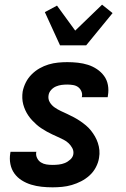

<svg xmlns="http://www.w3.org/2000/svg" viewBox="-20 -794 540 822"><path d="M205 8Q181 8 158 5.5Q135 3 113.5 -3.5Q92 -10 73 -22Q54 -34 41.5 -51.5Q29 -69 24.5 -91.5Q20 -114 24 -138L25 -144H136L135 -142Q133 -129 139 -117Q145 -105 155.5 -98.5Q166 -92 178.5 -90Q191 -88 205 -88Q218 -88 231.5 -89.5Q245 -91 257.5 -96Q270 -101 281 -111Q292 -121 294 -134Q296 -148 289.5 -160Q283 -172 273.5 -181Q264 -190 252 -196Q240 -202 228 -207.5Q216 -213 204 -218.5Q192 -224 180.5 -230.5Q169 -237 157.5 -244.5Q146 -252 136.5 -260.5Q127 -269 118 -278.5Q109 -288 101.5 -299Q94 -310 88.5 -322Q83 -334 79.5 -347Q76 -360 75.5 -374Q75 -388 77 -402Q81 -422 90.5 -441Q100 -460 115.5 -475.5Q131 -491 149.5 -501.5Q168 -512 188 -518Q208 -524 228.5 -526Q249 -528 268 -528Q291 -528 313.5 -525.5Q336 -523 356.5 -516.5Q377 -510 395 -498Q413 -486 425.5 -469Q438 -452 442 -430Q446 -408 442 -385L441 -378H330L331 -381Q333 -393 328 -404Q323 -415 314 -421.5Q305 -428 292.5 -430Q280 -432 268 -432Q256 -432 244 -430.5Q232 -429 220 -424Q208 -419 199 -409Q190 -399 188 -387Q185 -370 193 -356.5Q201 -343 214 -334Q227 -325 241 -318.5Q255 -312 269 -305.5Q283 -299 297 -291.5Q311 -284 323.5 -275.5Q336 -267 348 -257Q360 -247 369.5 -235Q379 -223 386.5 -210Q394 -197 399 -182Q404 -167 405.5 -151Q407 -135 404 -118Q401 -98 390.5 -78Q380 -58 363.5 -43Q347 -28 327.5 -18Q308 -8 287.5 -2Q267 4 246 6Q225 8 205 8ZM237 -600 172 -742 224 -770 302 -663 417 -774 462 -738 349 -600Z"/></svg>

Font: Iosevka Curly
Style: Bold Italic
Weight: 700
Italic angle: -9°
Monospace: yes
Designer: Belleve Invis
Foundry: Belleve Invis
Version: Version 22.1.2; ttfautohint (v1.8.4)